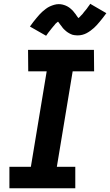

<svg xmlns="http://www.w3.org/2000/svg" viewBox="-20 -1000 585 1020"><path d="M30 0V-114H144L228 -621H130L129 -735H479L480 -621H366L282 -114H380V0ZM225 -810 139 -859Q148 -872 157 -883.5Q166 -895 174 -904.5Q182 -914 189.5 -922.5Q197 -931 205 -938Q213 -945 223.5 -953Q234 -961 245 -966Q256 -971 268 -974.5Q280 -978 292 -978Q297 -978 301.5 -977.5Q306 -977 311 -976Q316 -975 320 -973.5Q324 -972 328.5 -970.5Q333 -969 337 -966.5Q341 -964 344.5 -962Q348 -960 351 -957.5Q354 -955 358 -951.5Q362 -948 365.5 -944.5Q369 -941 371.5 -937.5Q374 -934 376.5 -931Q379 -928 381.5 -925Q384 -922 386.5 -917.5Q389 -913 392.5 -909Q396 -905 398.5 -902Q401 -899 401 -897Q399 -897 396.5 -897.5Q394 -898 392 -898H389Q389 -899 392.5 -901Q396 -903 400 -906.5Q404 -910 405.5 -912Q407 -914 409 -916Q411 -918 413 -920Q415 -922 417.5 -924.5Q420 -927 421.5 -929.5Q423 -932 425.5 -935Q428 -938 430.5 -941Q433 -944 436 -947.5Q439 -951 442 -955Q445 -959 447.5 -963Q450 -967 453.5 -971Q457 -975 459 -980L545 -930Q536 -917 527 -906Q518 -895 510 -885Q502 -875 494.5 -867Q487 -859 479.5 -852Q472 -845 461 -837Q450 -829 439.5 -823.5Q429 -818 417 -815Q405 -812 393 -812Q388 -812 383.5 -812.5Q379 -813 374 -813.5Q369 -814 364.5 -815.5Q360 -817 356 -819Q352 -821 348 -823Q344 -825 340.5 -827.5Q337 -830 333.5 -832.5Q330 -835 326.5 -838.5Q323 -842 319.5 -845Q316 -848 313.5 -851.5Q311 -855 308.5 -858.5Q306 -862 303.5 -865Q301 -868 298 -872Q295 -876 292 -880.5Q289 -885 286 -887.5Q283 -890 284 -892H295Q296 -892 296 -891Q295 -890 292 -888Q289 -886 285 -882.5Q281 -879 279 -877.5Q277 -876 275 -874Q273 -872 271.5 -869.5Q270 -867 267.5 -864.5Q265 -862 263 -859.5Q261 -857 258.5 -854Q256 -851 253.5 -848Q251 -845 248.5 -841.5Q246 -838 243 -834.5Q240 -831 237 -827Q234 -823 231 -818.5Q228 -814 225 -810Z"/></svg>

Font: Iosevka Term Curly Hv Obl
Style: Regular
Weight: 900
Italic angle: -9°
Designer: Belleve Invis
Foundry: Belleve Invis
Version: Version 32.3.0